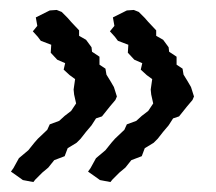

<svg xmlns="http://www.w3.org/2000/svg" viewBox="-20 -446 435 386"><path d="M212 -245 201 -232 185 -212 173 -208 164 -194 153 -181 142 -167 134 -159 116 -148 110 -132 89 -124 77 -109 65 -99 51 -85 47 -80 26 -84 12 -94 2 -101 7 -108 18 -128 37 -144 49 -159 56 -167 75 -185 80 -196 99 -203 110 -213 123 -223 133 -238 129 -256 128 -266 131 -287 120 -295 108 -306 111 -319 95 -326 82 -340 83 -356 62 -364 56 -372 46 -383 55 -394 52 -411 80 -425 94 -426 104 -422 116 -410 123 -402 139 -385V-374L153 -366L164 -351L165 -342L180 -332V-316L192 -308L194 -296L202 -283L209 -271L215 -252ZM367 -245 356 -232 340 -212 328 -208 319 -194 308 -181 297 -167 289 -159 271 -148 265 -132 244 -124 232 -109 220 -99 206 -85 202 -80 181 -84 167 -94 157 -101 162 -108 173 -128 192 -144 204 -159 211 -167 230 -185 235 -196 254 -203 265 -213 278 -223 288 -238 284 -256 283 -266 286 -287 275 -295 263 -306 266 -319 250 -326 237 -340 238 -356 217 -364 211 -372 201 -383 210 -394 207 -411 235 -425 249 -426 259 -422 271 -410 278 -402 294 -385V-374L308 -366L319 -351L320 -342L335 -332V-316L347 -308L349 -296L357 -283L364 -271L370 -252Z"/></svg>

Font: Winky Rough Light
Style: Italic
Weight: 300
Italic angle: -8.97852°
Designer: Simon Atzbach
Foundry: typofactur
Version: Version 1.206; ttfautohint (v1.8.4.7-5d5b)